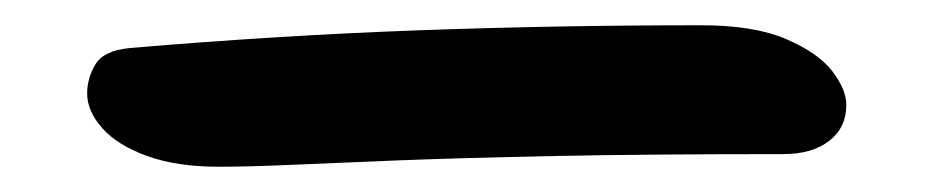

<svg xmlns="http://www.w3.org/2000/svg" viewBox="-20 54 740 152"><path d="M153 186Q120 186 96.5 177.5Q73 169 61 155.5Q49 142 49 128Q49 116 55.5 105Q62 94 83 92Q201 82 311 78Q421 74 535 74Q577 74 602.5 85Q628 96 639 110.5Q650 125 650 137Q650 155 636.5 165.5Q623 176 600 176Q494 176 419.5 177.5Q345 179 294.5 181Q244 183 210.5 184.5Q177 186 153 186Z"/></svg>

Font: Shantell Sans Medium
Style: Regular
Weight: 500
Designer: Stephen Nixon, Anya Danilova, Shantell Martin
Foundry: Arrow Type
Version: Version 1.011;[c5ecc13dd]